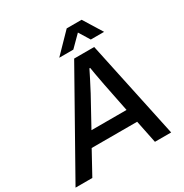

<svg xmlns="http://www.w3.org/2000/svg" viewBox="-230 -1020 1121 1171"><g transform="rotate(-30 330.0 -434.0)"><path d="M274.9 -735.8 403.8 -868.2H508.8L590.8 -735.8H497.1L450.2 -812L374 -735.8ZM-35.2 0 351.1 -686H492.2L638.2 0H523.9L491.2 -160.2H170.9L83 0ZM224.1 -254.9H471.2L431.2 -454.1Q410.6 -563 407.2 -587.9H401.9Q377.4 -537.6 332 -451.2Z"/></g></svg>

Font: Archivo Medium
Style: Italic
Weight: 500
Italic angle: -10°
Designer: Hector Gatti
Foundry: Omnibus-Type
Version: Version 2.001